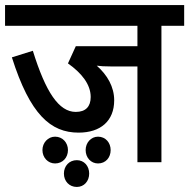

<svg xmlns="http://www.w3.org/2000/svg" viewBox="-23 -642 749 760"><path d="M616 -540H706V-622H-3V-540H521V-459H277L246 -391C300 -353 336 -308 336 -258C336 -220 316 -199 277 -199C210 -199 158 -277 107 -441L24 -415C96 -188 178 -117 288 -117C375 -117 429 -163 429 -245C429 -298 402 -345 360 -382C374 -380 392 -379 415 -379H521V0H616ZM316 -48C316 -18 337 5 365 5C395 5 415 -18 415 -48C415 -77 395 -101 365 -101C337 -101 316 -77 316 -48ZM145 -48C145 -18 167 5 195 5C225 5 246 -18 246 -48C246 -77 225 -101 195 -101C167 -101 145 -77 145 -48ZM230 45C230 75 251 98 281 98C310 98 330 75 330 45C330 15 310 -8 281 -8C251 -8 230 15 230 45Z"/></svg>

Font: Noto Sans Devanagari SemiCondensed Medium
Style: Regular
Weight: 500
Width: 4
Designer: Jelle Bosma - Monotype Design Team
Foundry: Monotype Imaging Inc.
Version: Version 2.004